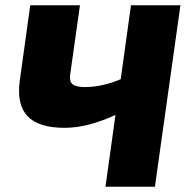

<svg xmlns="http://www.w3.org/2000/svg" viewBox="-20 -710 713 730"><path d="M666 -690 569 0H381L419 -273Q313 -224 226 -224Q127 -224 85 -268Q43 -312 55 -402L95 -690H284L248 -435Q242 -402 255 -390.5Q268 -379 302 -379Q369 -379 439 -409L478 -690Z"/></svg>

Font: Ezarion Extra Bold
Style: Italic
Weight: 800
Italic angle: -8°
Designer: Natanael Gama
Version: Version 1.001;PS 001.001;hotconv 1.0.70;makeotf.lib2.5.58329